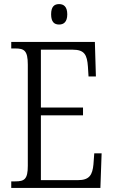

<svg xmlns="http://www.w3.org/2000/svg" viewBox="-20 -919 555 939"><path d="M269 -799C291 -799 309 -811 309 -849C309 -887 291 -899 269 -899C246 -899 230 -887 230 -849C230 -811 246 -799 269 -799ZM35 0H471L477 -169H441L437 -115C432 -64 418 -38 361 -38H180V-355H386V-393H180V-676H336C393 -676 406 -651 410 -593L413 -545H449L444 -714H35V-682H55C98 -682 116 -672 116 -603V-108C116 -42 99 -32 55 -32H35Z"/></svg>

Font: Noto Serif Devanagari Condensed Light
Style: Regular
Weight: 300
Width: 3
Designer: Universal Thirst, Indian Type Foundry and the Monotype Design Team
Foundry: Monotype Imaging Inc.
Version: Version 2.004